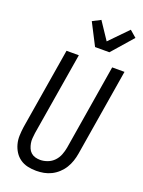

<svg xmlns="http://www.w3.org/2000/svg" viewBox="-181 -1068 862 1158"><g transform="rotate(20 250.5 -489.5)"><path d="M204 8Q175 8 148.5 2Q122 -4 100.5 -19Q79 -34 65 -56Q51 -78 44 -104Q37 -130 38 -158Q39 -186 43 -214L129 -735H208L120 -203Q118 -186 116.5 -169.5Q115 -153 118 -137Q121 -121 127 -106.5Q133 -92 144.5 -81.5Q156 -71 171.5 -66.5Q187 -62 204 -62Q227 -62 251 -71Q275 -80 292.5 -98.5Q310 -117 319 -140.5Q328 -164 332 -187L422 -735H501L409 -176Q405 -152 397 -128Q389 -104 375.5 -82Q362 -60 342.5 -42Q323 -24 300 -12.5Q277 -1 252.5 3.5Q228 8 204 8ZM283 -815 211 -955 263 -982 337 -871 450 -987 493 -950 375 -815Z"/></g></svg>

Font: Iosevka
Style: Italic
Weight: 400
Italic angle: -9°
Monospace: yes
Designer: Belleve Invis
Foundry: Belleve Invis
Version: Version 32.5.0; ttfautohint (v1.8.4)